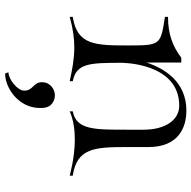

<svg xmlns="http://www.w3.org/2000/svg" viewBox="-19 -481 750 752"><g transform="rotate(90 356.0 -105.0)"><path d="M46 -3C92 -16 130 -21 165 -21C211 -21 252 -13 298 -3V-15C228 -29 226 -81 226 -205C226 -207 225 -432 394 -432C450 -432 488 -377 488 -293V-234C488 -103 490 -29 416 -15V-3C450 -18 489 -23 526 -23C600 -23 666 -3 668 -3V-15C560 -31 556 -101 556 -225V-311C556 -428 481 -460 413 -460C300 -460 248 -374 225 -304V-440H206C161 -406 113 -388 46 -388V-376C155 -359 158 -360 158 -234C158 -103 157 -32 46 -15ZM268 250C324 250 403 198 403 113C403 99 402 84 392 72C382 61 368 55 354 55C342 55 330 59 320 67C311 75 302 86 302 106C302 140 335 140 335 175C335 202 290 237 263 237Z"/></g></svg>

Font: Cantique Normal
Style: Regular
Weight: 400
Designer: Sébastien Hayez
Foundry: Sébastien Hayez & Ariel Martín Pérez
Version: Version 1.000;hotconv 1.0.109;makeotfexe 2.5.65596